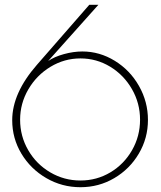

<svg xmlns="http://www.w3.org/2000/svg" viewBox="-20 -770 671 802"><path d="M31 -268Q31 -381 134 -499L353 -750H391L181 -515Q207 -533 247 -544Q287 -555 324 -555Q396 -555 459.5 -516Q523 -477 560.5 -411Q598 -345 598 -269Q598 -193 560 -128.5Q522 -64 457.5 -26Q393 12 316 12Q239 12 173.5 -26Q108 -64 69.5 -128Q31 -192 31 -268ZM565 -270Q565 -339 531 -398Q497 -457 440 -491.5Q383 -526 316 -526Q249 -526 191 -491Q133 -456 98.5 -397Q64 -338 64 -270Q64 -201 98 -142.5Q132 -84 190 -50Q248 -16 316 -16Q384 -16 441 -50Q498 -84 531.5 -142.5Q565 -201 565 -270Z"/></svg>

Font: Poiret One
Style: Regular
Weight: 400
Designer: Denis Masharov (denis.masharov@gmail.com), Cyreal (Charset Expansion)
Foundry: Denis Masharov
Version: Version 1.101